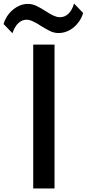

<svg xmlns="http://www.w3.org/2000/svg" viewBox="-92 -1061 488 1081"><path d="M376 -988Q369 -963 355 -942.5Q341 -922 323 -907Q305 -892 283 -883.5Q261 -875 237 -875Q211 -875 187 -887.5Q163 -900 140 -914Q117 -930 97 -939Q75 -950 57 -950Q32 -950 11.5 -931Q-9 -912 -22 -874L-72 -926Q-66 -947 -53.5 -967Q-41 -987 -23 -1003Q-5 -1019 17.5 -1029Q40 -1039 65 -1039Q91 -1039 116 -1026.5Q141 -1014 164 -999Q175 -992 185.5 -985.5Q196 -979 207 -974Q218 -969 227 -966.5Q236 -964 245 -964Q273 -964 293.5 -984Q314 -1004 325 -1041ZM215 0H95V-810H215Z"/></svg>

Font: Sinkin Sans 500 Medium
Style: 500 Medium
Weight: 500
Designer: Keith Bates
Foundry: K-Type
Version: Sinkin Sans (version 1.0)  by Keith Bates   •   © 2014   www